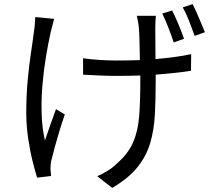

<svg xmlns="http://www.w3.org/2000/svg" viewBox="-20 -842 1040 936"><path d="M527 74 454 17Q478 7 505.5 -10Q533 -27 551 -46Q605 -93 629 -148.5Q653 -204 658.5 -276Q664 -348 664 -444V-474Q635 -473 605.5 -472.5Q576 -472 547 -472Q511 -472 464 -474Q417 -476 385 -478V-558Q418 -553 462 -550Q506 -547 546 -547Q575 -547 604 -547.5Q633 -548 662 -549Q661 -597 660 -641.5Q659 -686 657 -705Q656 -722 652.5 -737.5Q649 -753 647 -765H740Q737 -740 737 -706L738 -554Q785 -558 830 -564Q875 -570 912 -578L911 -497Q875 -491 831 -486.5Q787 -482 739 -478V-444Q739 -358 735 -283.5Q731 -209 712.5 -145.5Q694 -82 650.5 -27.5Q607 27 527 74ZM161 24Q151 -7 138.5 -57.5Q126 -108 117 -169.5Q108 -231 108 -293Q108 -375 115 -450.5Q122 -526 131.5 -588.5Q141 -651 146 -692Q149 -709 150 -727.5Q151 -746 152 -759L244 -750Q240 -737 235.5 -718Q231 -699 227 -685Q215 -631 204 -565Q193 -499 187 -428Q181 -357 183 -288Q185 -219 199 -157Q210 -189 224.5 -231Q239 -273 253 -310L296 -284Q284 -250 271 -207.5Q258 -165 247.5 -126.5Q237 -88 231 -63Q228 -53 227 -39.5Q226 -26 226 -18Q227 -11 227.5 -1.5Q228 8 229 16ZM827 -635Q816 -668 800.5 -708Q785 -748 771 -776L819 -791Q833 -764 850 -723.5Q867 -683 877 -653ZM929 -667Q917 -701 902 -739.5Q887 -778 871 -806L919 -822Q933 -794 950 -754.5Q967 -715 979 -685Z"/></svg>

Font: Chocolate Classical Sans
Style: Regular
Weight: 400
Designer: 田海東、宇文滿月
Foundry: Moonlit Owen
Version: Version 1.001